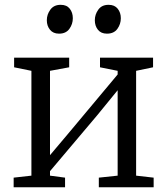

<svg xmlns="http://www.w3.org/2000/svg" viewBox="-20 -796 712 816"><path d="M38 0V-41L113.5 -49.5V-495L40 -510V-551H274V-510L192.5 -495V-136.5L271 -229.5L480 -479.5V-495L405 -510V-551H630.5V-510L558.5 -495V-49.5L633 -41V0H400V-41L480 -49.5V-412.5L393.5 -306.5L192.5 -68.5V-49.5L256.5 -41V0ZM230.5 -653Q206 -653 192.5 -669.5Q179 -686 179 -710Q179 -734.5 194 -755Q209 -775.5 237.5 -775.5H238.5Q263.5 -775.5 276.5 -759Q289.5 -742.5 289.5 -718.5Q289.5 -693.5 274.8 -673.2Q260 -653 231.5 -653ZM434 -653Q409.5 -653 396.2 -669.5Q383 -686 383 -710Q383 -734.5 397.8 -755Q412.5 -775.5 441 -775.5H442Q467 -775.5 480.2 -759Q493.5 -742.5 493.5 -718.5Q493.5 -693.5 478.8 -673.2Q464 -653 435 -653Z"/></svg>

Font: Merriweather 28pt Light
Style: Regular
Weight: 300
Version: Version 2.100